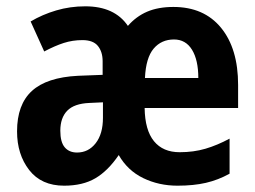

<svg xmlns="http://www.w3.org/2000/svg" viewBox="-20 -578 808 608"><path d="M529 -556Q626 -556 680 -490Q734 -424 734 -309V-236H438Q439 -166 467.5 -131Q496 -96 549 -96Q593 -96 630.5 -107Q668 -118 707 -139V-28Q671 -8 632 1Q593 10 542 10Q483 10 433.5 -14Q384 -38 356 -87Q322 -37 282 -13.5Q242 10 183 10Q111 10 72.5 -39.5Q34 -89 34 -162Q34 -247 81 -290Q128 -333 227 -338L305 -341V-384Q305 -414 290 -432.5Q275 -451 241 -451Q210 -451 182 -442Q154 -433 120 -415L77 -510Q114 -532 158 -545Q202 -558 250 -558Q343 -558 385 -496Q411 -526 446 -541Q481 -556 529 -556ZM531 -453Q491 -453 466.5 -424Q442 -395 439 -331H608Q608 -388 588 -420.5Q568 -453 531 -453ZM263 -252Q215 -250 193 -227.5Q171 -205 171 -164Q171 -128 185 -111.5Q199 -95 224 -95Q260 -95 283 -124.5Q306 -154 306 -205V-254Z"/></svg>

Font: Noto Sans Gujarati Condensed
Style: Bold
Weight: 700
Width: 3
Designer: Jelle Bosma - Monotype Design Team, Universal Thirst
Foundry: Monotype Imaging Inc.
Version: Version 2.106; ttfautohint (v1.8.4.7-5d5b)